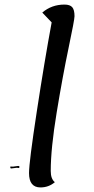

<svg xmlns="http://www.w3.org/2000/svg" viewBox="-20 -795 412 840"><path d="M157 25Q107 25 107 -38Q107 -85 141 -307.5Q175 -530 206 -697L165 -740Q206 -775 262 -775Q286 -775 296 -763.5Q306 -752 306 -724Q306 -709 280 -585Q254 -461 228 -303Q202 -145 202 -47Q202 -12 220 2Q193 25 157 25ZM25 -62Q25 -65 26 -67Q29 -66 37 -66Q40 -66 48 -67.5Q56 -69 60 -69Q65 -69 65 -65Q65 -61 63 -60Q62 -60 58.5 -60.5Q55 -61 53 -61Q50 -61 41.5 -59.5Q33 -58 29 -58Q25 -58 25 -62Z"/></svg>

Font: Lemonada Light
Style: Regular
Weight: 300
Designer: Mohamed Gaber (Arabic), Eduardo Tunni (Latin)
Foundry: Kief Type Foundry
Version: Version 4.004